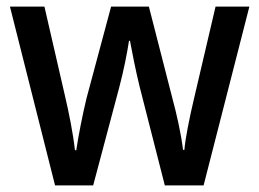

<svg xmlns="http://www.w3.org/2000/svg" viewBox="-20 -560 782 579"><path d="M401 -299 477 -1H594L732 -540H630L564 -258C551 -203 539 -143 536 -108H532C526 -158 512 -219 500 -263L429 -540H315L241 -264C229 -215 216 -148 210 -107H206C201 -154 188 -220 175 -275L114 -540H10L146 -1H261L340 -298C353 -347 364 -403 369 -437H372C378 -404 389 -348 401 -299Z"/></svg>

Font: Noto Sans Khmer UI SemiCondensed Medium
Style: Regular
Weight: 500
Width: 4
Designer: Danh Hong and the Monotype Design Team
Foundry: Monotype Imaging Inc.
Version: Version 2.002